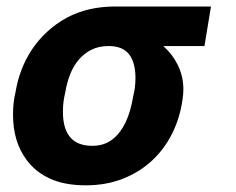

<svg xmlns="http://www.w3.org/2000/svg" viewBox="-20 -548 711 578"><path d="M238.3 9.9Q174.4 9.9 130.3 -10.3Q86.3 -30.5 59.7 -67.1Q19.2 -121.4 19.2 -203.1Q19.2 -240.4 26.6 -269.9Q32.3 -305.4 44.9 -338.2Q57.5 -371.1 76.7 -399.7Q95.9 -428.3 122 -452.4Q148.1 -476.6 181.1 -494.7Q244.3 -528.4 326.3 -528.4H615.1L595.5 -409.4H471.6Q499.3 -384.9 515.6 -351.6Q532 -318.2 532 -278.8Q532 -271.7 531.4 -264Q530.9 -256.4 529.5 -248.6Q522 -193.9 498.6 -146.7Q475.1 -99.4 437.7 -64.6Q400.2 -29.8 349.8 -9.9Q299.4 9.9 238.3 9.9ZM257.8 -109Q294.4 -109 319.6 -129.3Q366.1 -166.2 381 -258.5Q387.8 -284.4 387.8 -313.2Q387.8 -359.4 368.6 -384.4Q349.4 -409.4 306.8 -409.4Q277.7 -409.4 255.5 -398.4Q233.3 -387.4 217.2 -368.4Q201 -349.4 191.1 -324Q181.1 -298.7 176.5 -269.9Q169.4 -241.5 169.4 -211.6Q169.4 -109 257.8 -109Z"/></svg>

Font: Linik Sans
Style: Bold Italic
Weight: 700
Italic angle: 9°
Designer: Fonts by Rasmus Andersson / Changes by Cristiano Sobral with parts from Marc Monis
Foundry: rsms
Version: Version 3.020; ttfautohint (v1.6)